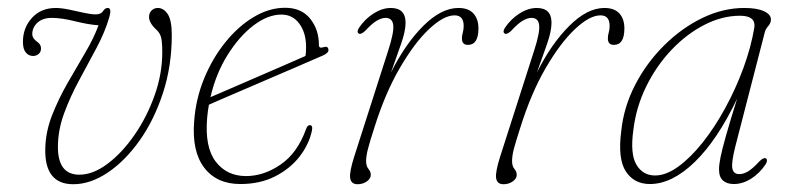

<svg xmlns="http://www.w3.org/2000/svg" viewBox="-20 -466 2039 494"><path d="M422 -376Q422 -296 399.2 -226.5Q376.5 -157 339 -104.2Q301.5 -51.5 257 -21.8Q212.5 8 168.5 8Q94 8 96.5 -84.5Q97.5 -127.5 114.2 -170Q131 -212.5 154.2 -253Q177.5 -293.5 199.5 -330.8Q221.5 -368 233.5 -401Q208.5 -402.5 173.5 -411.2Q138.5 -420 113 -420Q90 -420 76.5 -407.8Q63 -395.5 63 -378Q63 -367.5 75 -359Q86 -351.5 85.5 -341Q85.5 -332.5 79.5 -327.2Q73.5 -322 65 -322Q54 -322 46.5 -330.8Q39 -339.5 39 -358.5Q39 -394.5 62.2 -420Q85.5 -445.5 123.5 -445.5Q137.5 -445.5 157 -441.5Q176.5 -437.5 195.2 -433.2Q214 -429 226 -429Q240 -429 245.2 -437.5Q250.5 -446 258 -445.5Q268 -444.5 261 -421Q250 -383.5 228.5 -343Q207 -302.5 184 -260.2Q161 -218 145 -174.5Q129 -131 129 -88Q129 -16.5 184 -16.5Q219 -16.5 256.2 -44.2Q293.5 -72 325.5 -118Q357.5 -164 377.5 -219.8Q397.5 -275.5 397.5 -332Q397.5 -356.5 394.8 -368.5Q392 -380.5 383 -389Q363.5 -406.5 363.5 -422.5Q363.5 -432.5 370 -439Q376.5 -445.5 386 -445.5Q401 -445.5 411.5 -429.8Q422 -414 422 -376Z M782.5 -129.5Q775 -94.5 750.8 -63.2Q726.5 -32 687.8 -12.2Q649 7.5 598.5 7.5Q537.5 7.5 505.5 -34.5Q473.5 -76.5 479.5 -153Q483.5 -211 505 -263.5Q526.5 -316 559.8 -357.2Q593 -398.5 632.8 -422.2Q672.5 -446 713.5 -446Q755.5 -446 778 -418Q800.5 -390 800.5 -350.5Q800.5 -340.5 812 -344.5Q824 -348.5 825 -338.5Q826.5 -330.5 811.5 -323.5Q787.5 -313 746.2 -295.2Q705 -277.5 659.2 -257.8Q613.5 -238 574.8 -221.5Q536 -205 517.5 -196.5Q514.5 -180 513 -163Q506.5 -87.5 535 -50.2Q563.5 -13 613 -13Q659 -13 702.2 -42.8Q745.5 -72.5 767.5 -134Q771 -144 777 -144Q785.5 -144 782.5 -129.5ZM704 -428.5Q669 -428.5 632.2 -400.5Q595.5 -372.5 565.5 -324.5Q535.5 -276.5 521.5 -216Q540 -224 570.8 -237.2Q601.5 -250.5 637.2 -266Q673 -281.5 707 -296.2Q741 -311 766 -322Q767.5 -330 767.5 -345Q767.5 -381.5 750.2 -405Q733 -428.5 704 -428.5Z M903.5 -379.5Q897 -383 903 -393.5Q918.5 -417 941 -431.2Q963.5 -445.5 985.5 -445.5Q1023.5 -445.5 1023.5 -407.5Q1023.5 -386 1012.2 -353.8Q1001 -321.5 986 -279.5Q1023 -353.5 1069.2 -399.5Q1115.5 -445.5 1159.5 -445.5Q1185.5 -445.5 1198.2 -431.2Q1211 -417 1211 -393Q1211 -350.5 1184 -350.5Q1168.5 -350.5 1168.5 -367Q1168.5 -375 1170.8 -382.2Q1173 -389.5 1173 -399.5Q1173 -426.5 1149.5 -426.5Q1121.5 -426.5 1084 -391.2Q1046.5 -356 1008.8 -291.2Q971 -226.5 943 -137Q931.5 -101.5 926.8 -83.2Q922 -65 922 -51.5Q922 -38.5 928 -31.5Q934 -24.5 934 -16Q934 -6.5 923.8 0.8Q913.5 8 900 8Q883.5 8 881 -7.5Q878.5 -23 891.5 -63.5L979 -336.5Q994 -383 991.8 -401.5Q989.5 -420 972 -420Q962 -420 949.5 -412.8Q937 -405.5 919.5 -386.5Q908.5 -376.5 903.5 -379.5Z M1279 -379.5Q1272.5 -383 1278.5 -393.5Q1294 -417 1316.5 -431.2Q1339 -445.5 1361 -445.5Q1399 -445.5 1399 -407.5Q1399 -386 1387.8 -353.8Q1376.5 -321.5 1361.5 -279.5Q1398.5 -353.5 1444.8 -399.5Q1491 -445.5 1535 -445.5Q1561 -445.5 1573.8 -431.2Q1586.5 -417 1586.5 -393Q1586.5 -350.5 1559.5 -350.5Q1544 -350.5 1544 -367Q1544 -375 1546.2 -382.2Q1548.5 -389.5 1548.5 -399.5Q1548.5 -426.5 1525 -426.5Q1497 -426.5 1459.5 -391.2Q1422 -356 1384.2 -291.2Q1346.5 -226.5 1318.5 -137Q1307 -101.5 1302.2 -83.2Q1297.5 -65 1297.5 -51.5Q1297.5 -38.5 1303.5 -31.5Q1309.5 -24.5 1309.5 -16Q1309.5 -6.5 1299.2 0.8Q1289 8 1275.5 8Q1259 8 1256.5 -7.5Q1254 -23 1267 -63.5L1354.5 -336.5Q1369.5 -383 1367.2 -401.5Q1365 -420 1347.5 -420Q1337.5 -420 1325 -412.8Q1312.5 -405.5 1295 -386.5Q1284 -376.5 1279 -379.5Z M1872 -89.5Q1861.5 -48 1864.2 -33Q1867 -18 1882 -18Q1893 -18 1905 -25.2Q1917 -32.5 1933.5 -50.5Q1944.5 -61.5 1950.5 -58.5Q1956.5 -54.5 1950 -43.5Q1934.5 -20 1912.5 -6.2Q1890.5 7.5 1868 7.5Q1850.5 7.5 1840.2 -1.5Q1830 -10.5 1830 -30Q1830 -42.5 1833.8 -61.2Q1837.5 -80 1847.5 -115.5Q1857.5 -151 1876.5 -212Q1826 -106 1767.5 -49.2Q1709 7.5 1652 7.5Q1611.5 7.5 1590.2 -25Q1569 -57.5 1578.5 -129.5Q1585 -191.5 1614.5 -248.2Q1644 -305 1689 -349.5Q1734 -394 1787.2 -419.8Q1840.5 -445.5 1895 -445.5Q1927.5 -445.5 1945.5 -437.2Q1963.5 -429 1963.5 -416Q1963.5 -406.5 1956.5 -398.8Q1949.5 -391 1947.5 -382ZM1609.5 -131Q1601 -70 1617.5 -42.2Q1634 -14.5 1665.5 -14.5Q1693.5 -14.5 1725 -37.2Q1756.5 -60 1787.8 -99.2Q1819 -138.5 1846 -188Q1873 -237.5 1892.8 -291.2Q1912.5 -345 1921 -396Q1924.5 -425.5 1884 -425.5Q1838 -425.5 1792.2 -402Q1746.5 -378.5 1707.8 -337.8Q1669 -297 1642.8 -243.8Q1616.5 -190.5 1609.5 -131Z"/></svg>

Font: Fraunces 72pt Soft Thin
Style: Italic
Weight: 100
Italic angle: -16°
Version: Version 1.000;[0bf87f6ff]